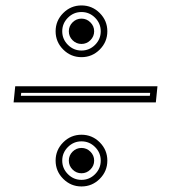

<svg xmlns="http://www.w3.org/2000/svg" viewBox="-20 -652 620 696"><path d="M523.2 -304.7 524.4 -315.4H56.9L55.7 -304.7ZM226.2 -587.8Q205.6 -567.1 205.6 -538.6Q205.6 -510 226.2 -489.4Q246.8 -468.8 275.4 -468.8Q304 -468.8 324.6 -489.4Q345.2 -510 345.2 -538.6Q345.2 -567.1 324.6 -587.8Q304 -608.4 275.4 -608.4Q246.8 -608.4 226.2 -587.8ZM226.2 -119Q205.6 -98.4 205.6 -69.8Q205.6 -41.3 226.2 -20.6Q246.8 0 275.4 0Q304 0 324.6 -20.6Q345.2 -41.3 345.2 -69.8Q345.2 -98.4 324.6 -119Q304 -139.6 275.4 -139.6Q246.8 -139.6 226.2 -119ZM243 -506.2Q229.5 -519.8 229.5 -538.6Q229.5 -557.4 243 -570.9Q256.6 -584.5 275.4 -584.5Q294.2 -584.5 307.7 -570.9Q321.3 -557.4 321.3 -538.6Q321.3 -519.8 307.7 -506.2Q294.2 -492.7 275.4 -492.7Q256.6 -492.7 243 -506.2ZM181.6 -538.6Q181.6 -577.1 209.2 -604.7Q236.8 -632.3 275.4 -632.3Q314 -632.3 341.6 -604.7Q369.1 -577.1 369.1 -538.6Q369.1 -500 341.6 -472.4Q314 -444.8 275.4 -444.8Q236.8 -444.8 209.2 -472.4Q181.6 -500 181.6 -538.6ZM243 -37.5Q229.5 -51 229.5 -69.8Q229.5 -88.6 243 -102.2Q256.6 -115.7 275.4 -115.7Q294.2 -115.7 307.7 -102.2Q321.3 -88.6 321.3 -69.8Q321.3 -51 307.7 -37.5Q294.2 -23.9 275.4 -23.9Q256.6 -23.9 243 -37.5ZM181.6 -69.8Q181.6 -108.4 209.2 -136Q236.8 -163.6 275.4 -163.6Q314 -163.6 341.6 -136Q369.1 -108.4 369.1 -69.8Q369.1 -31.2 341.6 -3.7Q314 23.9 275.4 23.9Q236.8 23.9 209.2 -3.7Q181.6 -31.2 181.6 -69.8ZM544.9 -280.8H29.3L35.2 -339.4H550.8Z"/></svg>

Font: itsadzokeS01
Style: Regular
Weight: 600
Width: 6
Version: Version 0.46